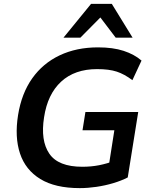

<svg xmlns="http://www.w3.org/2000/svg" viewBox="-20 -959 780 989"><path d="M391 10Q264 10 187.5 -37Q111 -84 83 -168.5Q55 -253 73 -366Q91 -478 146 -555.5Q201 -633 287.5 -674Q374 -715 485 -715Q562 -715 617 -697Q672 -679 709 -647L662 -546Q621 -577 581.5 -590Q542 -603 480 -603Q365 -603 295 -538.5Q225 -474 207 -355Q188 -235 234 -167.5Q280 -100 404 -100Q450 -100 490.5 -108Q531 -116 574 -132L536 -77L569 -288H405L420 -382H692L638 -45Q605 -28 563 -15.5Q521 -3 476.5 3.5Q432 10 391 10ZM307 -765 449 -939H556L663 -765H576L497 -869L394 -765Z"/></svg>

Font: Mulish ExtraLight
Style: Bold Italic
Weight: 700
Italic angle: -9°
Version: Version 3.603